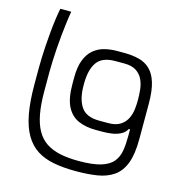

<svg xmlns="http://www.w3.org/2000/svg" viewBox="-120 -948 991 1054"><g transform="rotate(15 375.0 -421.5)"><path d="M634 -301H627Q616 -280 594 -268.5Q572 -257 545.5 -253Q519 -249 492 -249H453Q396 -249 353.5 -267.5Q311 -286 287.5 -331.5Q264 -377 264 -459V-496Q264 -557 279.5 -596.5Q295 -636 322 -658.5Q349 -681 383 -689.5Q417 -698 453 -698H496Q541 -698 578.5 -688.5Q616 -679 642.5 -653.5Q669 -628 683 -582Q697 -536 697 -463V-264Q697 -176 677 -124Q657 -72 618.5 -45.5Q580 -19 526.5 -10.5Q473 -2 405 -2Q335 -2 279.5 -12.5Q224 -23 183.5 -49Q143 -75 116 -121Q89 -167 76 -236.5Q63 -306 63 -403V-493Q63 -518 64 -551.5Q65 -585 67.5 -622.5Q70 -660 73.5 -699Q77 -738 82 -774.5Q87 -811 93 -841H155Q150 -813 145.5 -777Q141 -741 137 -703Q133 -665 130.5 -626.5Q128 -588 126.5 -554Q125 -520 125 -493V-381Q125 -307 135 -253Q145 -199 166 -161.5Q187 -124 220 -102Q253 -80 299 -70Q345 -60 406 -60Q487 -60 533 -74.5Q579 -89 600.5 -116Q622 -143 628 -179.5Q634 -216 634 -261ZM509 -303Q553 -303 578.5 -320Q604 -337 616 -362.5Q628 -388 631 -415.5Q634 -443 634 -463V-470Q634 -496 631 -526Q628 -556 616 -582Q604 -608 579 -625Q554 -642 510 -642H458Q384 -642 354.5 -599Q325 -556 325 -477V-468Q325 -391 354.5 -347Q384 -303 458 -303Z"/></g></svg>

Font: Matangi
Style: Regular
Weight: 400
Designer: Prashant Pant
Foundry: The Graphic Ant
Version: Version 3.002